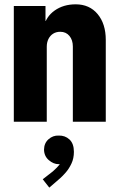

<svg xmlns="http://www.w3.org/2000/svg" viewBox="-20 -563 552 888"><path d="M43.9 0V-535.2H190.4V-466.3H212.9L182.6 -438Q192.4 -485.8 232.9 -514.4Q273.4 -543 330.1 -543Q394 -543 431.6 -497.8Q469.2 -452.6 469.2 -378.4V0H316.9V-348.1Q316.9 -377.9 301 -397Q285.2 -416 258.8 -416Q239.7 -416 225.8 -407.2Q211.9 -398.4 204.1 -382.8Q196.3 -367.2 196.3 -347.2V0ZM208 304.7 177.7 266.1 224.6 229.5Q231.9 223.1 242.9 212.2Q253.9 201.2 262 188.2Q270 175.3 270 164.6L288.6 164.1Q288.1 176.8 279.3 186.5Q270.5 196.3 251 196.3Q227.5 196.3 205.8 177.7Q184.1 159.2 183.6 128.9Q184.1 99.1 204.3 81.1Q224.6 63 251 64Q280.8 63 301.3 82Q321.8 101.1 321.8 139.2Q321.8 169.4 310.5 193.4Q299.3 217.3 284.2 234.6Q269 252 257.8 261.7Z"/></svg>

Font: Reddit Sans Condensed ExtraBold
Style: Regular
Weight: 800
Designer: Stephen Hutchings
Foundry: Reddit
Version: Version 1.014